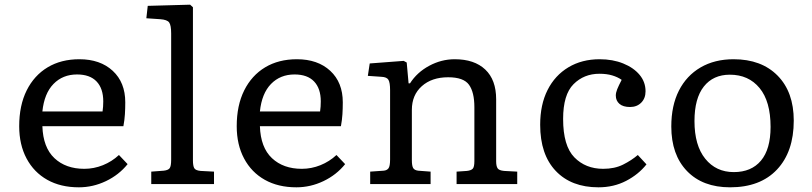

<svg xmlns="http://www.w3.org/2000/svg" viewBox="-20 -786 3468 820"><path d="M317 14Q239 14 182 -18Q125 -50 93.5 -109Q62 -168 62 -247Q62 -336 94 -400Q126 -464 183.5 -498.5Q241 -533 319 -533Q408 -533 461.5 -483.5Q515 -434 515 -349Q515 -323 513.5 -298.5Q512 -274 507 -247H161Q164 -156 212.5 -110.5Q261 -65 340 -65Q381 -65 419.5 -80.5Q458 -96 488 -124L525 -85Q488 -39 432.5 -12.5Q377 14 317 14ZM161 -310H418Q421 -330 421 -353Q421 -408 392.5 -438Q364 -468 309 -468Q248 -468 208.5 -427.5Q169 -387 161 -310Z M626 0V-53L679 -57Q698 -59 704.5 -67.5Q711 -76 711 -104V-643Q711 -678 702.5 -690Q694 -702 664 -704L605 -708L611 -761L792 -766L804 -755V-101Q804 -78 809.5 -68Q815 -58 837 -56L894 -53V0Z M1246 14Q1168 14 1111 -18Q1054 -50 1022.5 -109Q991 -168 991 -247Q991 -336 1023 -400Q1055 -464 1112.5 -498.5Q1170 -533 1248 -533Q1337 -533 1390.5 -483.5Q1444 -434 1444 -349Q1444 -323 1442.5 -298.5Q1441 -274 1436 -247H1090Q1093 -156 1141.5 -110.5Q1190 -65 1269 -65Q1310 -65 1348.5 -80.5Q1387 -96 1417 -124L1454 -85Q1417 -39 1361.5 -12.5Q1306 14 1246 14ZM1090 -310H1347Q1350 -330 1350 -353Q1350 -408 1321.5 -438Q1293 -468 1238 -468Q1177 -468 1137.5 -427.5Q1098 -387 1090 -310Z M1561 0V-53L1618 -57Q1632 -58 1639 -67Q1646 -76 1646 -105V-401Q1646 -433 1639 -445Q1632 -457 1609 -458L1551 -462L1559 -515L1704 -526L1717 -519L1725 -430H1731Q1761 -477 1813 -505Q1865 -533 1922 -533Q2006 -533 2052.5 -489Q2099 -445 2099 -362V-97Q2099 -77 2105 -67.5Q2111 -58 2133 -56L2189 -53V0H1930V-53L1974 -56Q1992 -58 1999 -65.5Q2006 -73 2006 -98V-328Q2006 -392 1983 -424Q1960 -456 1894 -456Q1824 -456 1781.5 -418Q1739 -380 1739 -317V-102Q1739 -78 1744.5 -68.5Q1750 -59 1766 -57L1819 -53V0Z M2536 14Q2420 14 2353.5 -56Q2287 -126 2287 -253Q2287 -339 2318.5 -401.5Q2350 -464 2407.5 -498.5Q2465 -533 2541 -533Q2597 -533 2641.5 -515Q2686 -497 2711.5 -466.5Q2737 -436 2737 -396Q2737 -366 2718.5 -347.5Q2700 -329 2671 -329Q2641 -329 2625.5 -342.5Q2610 -356 2610 -378Q2610 -390 2616 -405Q2622 -420 2635 -445Q2618 -457 2594.5 -464Q2571 -471 2540 -471Q2474 -471 2429.5 -426.5Q2385 -382 2385 -278Q2385 -163 2433 -114Q2481 -65 2556 -65Q2605 -65 2641 -83Q2677 -101 2704 -124L2741 -84Q2707 -41 2654 -13.5Q2601 14 2536 14Z M3098 14Q2981 14 2914 -55.5Q2847 -125 2847 -246Q2847 -335 2879.5 -399Q2912 -463 2972 -498Q3032 -533 3113 -533Q3232 -533 3301 -463Q3370 -393 3370 -271Q3370 -138 3298.5 -62Q3227 14 3098 14ZM3114 -51Q3189 -51 3230 -100Q3271 -149 3271 -244Q3271 -353 3224 -410Q3177 -467 3097 -467Q3026 -467 2986 -416.5Q2946 -366 2946 -269Q2946 -165 2992 -108Q3038 -51 3114 -51Z"/></svg>

Font: Literata 7pt
Style: Regular
Weight: 400
Designer: Latin by Veronika Burian and Jose Scaglione. Greek by Irene Vlachou. Cyrillic by Vera Evstafieva.
Foundry: TypeTogether
Version: Version 3.002